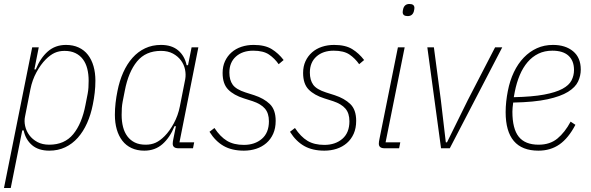

<svg xmlns="http://www.w3.org/2000/svg" viewBox="-21 -746 2973 966"><path d="M141 -508H174L152 -397H159Q182 -454 219.5 -487Q257 -520 311 -520Q347 -520 375 -507Q403 -494 421.5 -470Q440 -446 449.5 -413Q459 -380 459 -340Q459 -310 455.5 -279.5Q452 -249 446 -220Q436 -169 417 -126.5Q398 -84 370.5 -53Q343 -22 307 -5Q271 12 227 12Q173 12 140.5 -15.5Q108 -43 98 -90H91L33 200H-1ZM227 -18Q304 -18 347.5 -71Q391 -124 409 -218L420 -274Q423 -290 424 -305.5Q425 -321 425 -340Q425 -373 418 -400.5Q411 -428 396 -448Q381 -468 358 -479Q335 -490 304 -490Q276 -490 254 -480Q232 -470 209 -447Q184 -422 162.5 -382.5Q141 -343 132 -297L105 -160Q100 -137 105.5 -112Q111 -87 126.5 -66Q142 -45 167 -31.5Q192 -18 227 -18Z M877 0Q848 0 848 -23Q848 -32 851 -46L864 -111H857Q834 -54 796.5 -21Q759 12 705 12Q669 12 641 -1Q613 -14 594.5 -38Q576 -62 566.5 -95Q557 -128 557 -168Q557 -198 560.5 -228.5Q564 -259 570 -288Q580 -339 599 -381.5Q618 -424 645.5 -455Q673 -486 709 -503Q745 -520 789 -520Q843 -520 875.5 -492.5Q908 -465 918 -418H925L943 -508H977L882 -30H956L950 0ZM712 -18Q740 -18 762 -28Q784 -38 807 -61Q832 -86 853.5 -125.5Q875 -165 884 -211L911 -348Q915 -371 910 -396Q905 -421 889.5 -442Q874 -463 849 -476.5Q824 -490 789 -490Q712 -490 668.5 -437Q625 -384 607 -290L596 -234Q593 -218 592 -202.5Q591 -187 591 -168Q591 -135 598 -107.5Q605 -80 620 -60Q635 -40 657.5 -29Q680 -18 712 -18Z M1206 12Q1146 12 1104.5 -11.5Q1063 -35 1033 -83L1058 -102Q1087 -58 1121 -37.5Q1155 -17 1206 -17Q1261 -17 1296.5 -47.5Q1332 -78 1332 -136Q1332 -176 1312 -199.5Q1292 -223 1250 -237L1206 -251Q1155 -267 1127 -295.5Q1099 -324 1099 -379Q1099 -412 1111 -438Q1123 -464 1144 -482.5Q1165 -501 1193.5 -510.5Q1222 -520 1255 -520Q1312 -520 1346 -499Q1380 -478 1406 -444L1381 -423Q1361 -452 1332.5 -471.5Q1304 -491 1253 -491Q1199 -491 1166 -461.5Q1133 -432 1133 -381Q1133 -343 1150 -319.5Q1167 -296 1214 -281L1258 -267Q1307 -251 1336.5 -222.5Q1366 -194 1366 -138Q1366 -101 1353.5 -73Q1341 -45 1319 -26Q1297 -7 1268 2.5Q1239 12 1206 12Z M1611 12Q1551 12 1509.5 -11.5Q1468 -35 1438 -83L1463 -102Q1492 -58 1526 -37.5Q1560 -17 1611 -17Q1666 -17 1701.5 -47.5Q1737 -78 1737 -136Q1737 -176 1717 -199.5Q1697 -223 1655 -237L1611 -251Q1560 -267 1532 -295.5Q1504 -324 1504 -379Q1504 -412 1516 -438Q1528 -464 1549 -482.5Q1570 -501 1598.5 -510.5Q1627 -520 1660 -520Q1717 -520 1751 -499Q1785 -478 1811 -444L1786 -423Q1766 -452 1737.5 -471.5Q1709 -491 1658 -491Q1604 -491 1571 -461.5Q1538 -432 1538 -381Q1538 -343 1555 -319.5Q1572 -296 1619 -281L1663 -267Q1712 -251 1741.5 -222.5Q1771 -194 1771 -138Q1771 -101 1758.5 -73Q1746 -45 1724 -26Q1702 -7 1673 2.5Q1644 12 1611 12Z M2030 -665Q2005 -665 2005 -685Q2005 -691 2008 -703Q2015 -726 2039 -726Q2064 -726 2064 -706Q2064 -700 2061 -688Q2054 -665 2030 -665ZM1914 0Q1885 0 1885 -23Q1885 -32 1888 -46L1981 -508H2015L1919 -30H1993L1987 0Z M2198 0 2129 -508H2162L2197 -243L2222 -30H2228L2333 -243L2470 -508H2506L2242 0Z M2688 12Q2523 12 2523 -182Q2523 -208 2526 -235.5Q2529 -263 2534 -288Q2544 -340 2564.5 -383Q2585 -426 2614.5 -456.5Q2644 -487 2680.5 -503.5Q2717 -520 2761 -520Q2824 -520 2862.5 -488Q2901 -456 2901 -396Q2901 -365 2887.5 -336Q2874 -307 2837 -284Q2800 -261 2733.5 -246.5Q2667 -232 2561 -230Q2559 -217 2558 -204.5Q2557 -192 2557 -184Q2557 -98 2589 -58Q2621 -18 2689 -18Q2746 -18 2783.5 -49Q2821 -80 2850 -134L2874 -118Q2839 -51 2794 -19.5Q2749 12 2688 12ZM2758 -491Q2719 -491 2688 -476Q2657 -461 2633.5 -433.5Q2610 -406 2594 -368Q2578 -330 2569 -284L2564 -257Q2657 -259 2716 -270Q2775 -281 2808.5 -299Q2842 -317 2854.5 -341.5Q2867 -366 2867 -394Q2867 -440 2839.5 -465.5Q2812 -491 2758 -491Z"/></svg>

Font: IBM Plex Sans Cond ExtLt
Style: Italic
Weight: 200
Width: 3
Italic angle: -11°
Designer: Mike Abbink, Paul van der Laan, Pieter van Rosmalen
Foundry: Bold Monday
Version: Version 1.3